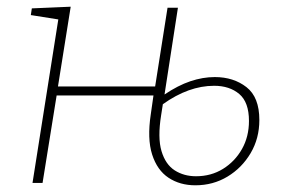

<svg xmlns="http://www.w3.org/2000/svg" viewBox="-20 -546 843 573"><path d="M563 7Q517 7 483 -15.5Q449 -38 434 -85Q419 -132 430 -205L438 -261H149L107 0H77L154 -488L72 -501L75 -521L191 -526L153 -288H443L480 -523H511L471 -264Q511 -291 548 -303.5Q585 -316 621 -316Q677 -316 715.5 -286Q754 -256 754 -188Q754 -133 728 -89Q702 -45 659 -19Q616 7 563 7ZM461 -203Q450 -135 462 -95Q474 -55 501.5 -37.5Q529 -20 565 -20Q610 -20 645.5 -42Q681 -64 702 -101Q723 -138 723 -185Q723 -241 694 -265.5Q665 -290 619 -290Q543 -290 466 -235Z"/></svg>

Font: Bitter ExtraLight
Style: Italic
Weight: 200
Italic angle: -9°
Designer: Sol Matas, and Bitter project Authors
Foundry: Sol Matas
Version: Version 2.001